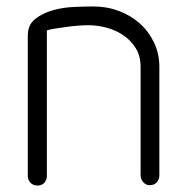

<svg xmlns="http://www.w3.org/2000/svg" viewBox="-20 -576 579 594"><path d="M125 -31Q125 -20 117.5 -11Q110 -2 96 -2Q82 -2 74 -11Q66 -20 66 -31V-466Q66 -499 88.5 -517Q111 -535 142.5 -544Q174 -553 209 -554.5Q244 -556 270 -556Q311 -556 348 -542Q385 -528 412.5 -503.5Q440 -479 456.5 -444.5Q473 -410 473 -369V-34Q473 -21 465 -12Q457 -3 443 -3Q432 -3 423.5 -12Q415 -21 415 -34V-369Q415 -402 400.5 -426Q386 -450 363 -466Q340 -482 311 -490Q282 -498 253 -498Q238 -498 220 -496.5Q202 -495 184 -492.5Q166 -490 150 -487.5Q134 -485 125 -482Z"/></svg>

Font: VDS
Style: Thin
Weight: 100
Width: 0
Designer: artmaker
Foundry: artmaker
Version: Version 1.000 2012 initial release